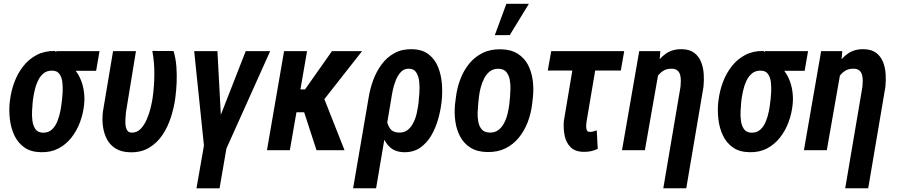

<svg xmlns="http://www.w3.org/2000/svg" viewBox="-20 -801 4789 1024"><path d="M31.7 -255.4 33.2 -265.6Q39.1 -315.4 56.6 -362.5Q74.2 -409.7 103.8 -447.5Q133.3 -485.4 175.3 -507.6Q217.3 -529.8 272.5 -529.3Q286.6 -519 295.9 -506.1Q305.2 -493.2 315.9 -480.2Q326.7 -467.3 343.3 -457.5Q377.4 -438 397.5 -403.1Q417.5 -368.2 425 -327.6Q432.6 -287.1 429.2 -251L428.2 -240.2Q423.3 -193.4 406.2 -148.2Q389.2 -103 360.6 -66.7Q332 -30.3 291.3 -9Q250.5 12.2 198.2 10.7Q144 9.8 109.6 -14.9Q75.2 -39.6 56.6 -78.9Q38.1 -118.2 32.7 -164.6Q27.3 -210.9 31.7 -255.4ZM155.3 -266.1 154.3 -255.9Q152.8 -238.3 151.1 -211.4Q149.4 -184.6 152.8 -157.7Q156.2 -130.9 168.9 -112.5Q181.6 -94.2 209 -93.3Q238.3 -92.8 256.8 -110.1Q275.4 -127.4 286.1 -154.5Q296.9 -181.6 302.2 -210.2Q307.6 -238.8 309.6 -259.8L311 -270Q313 -286.6 314.2 -311.8Q315.4 -336.9 312.5 -362.5Q309.6 -388.2 297.6 -405.8Q285.6 -423.3 260.3 -424.3Q231 -425.3 211.9 -409.4Q192.9 -393.6 181.4 -368.4Q169.9 -343.3 164.1 -315.7Q158.2 -288.1 155.3 -266.1ZM510.7 -528.3 492.7 -423.3H262.2L280.3 -528.3Z M583 -528.3H705.1L651.9 -203.1Q651.4 -193.8 649.7 -176.5Q647.9 -159.2 648.9 -140.4Q649.9 -121.6 657 -108.2Q664.1 -94.7 680.2 -93.8Q709 -92.3 729.2 -112.8Q749.5 -133.3 762.9 -164.6Q776.4 -195.8 783.7 -227.1Q791 -258.3 793.9 -278.3Q802.7 -340.8 803.2 -404.3Q803.7 -467.8 792.5 -529.3L905.8 -528.8Q917.5 -488.3 920.7 -446.3Q923.8 -404.3 922.1 -362.1Q920.4 -319.8 915 -278.3Q908.2 -228 891.8 -176.5Q875.5 -125 846.9 -82Q818.4 -39.1 775.4 -13.2Q732.4 12.7 673.3 11.2Q627 9.8 596.9 -8.8Q566.9 -27.3 550.5 -58.1Q534.2 -88.9 529.1 -126.7Q523.9 -164.6 528.8 -205.1Z M1194.3 -47.9 1150.9 203.6H1027.8L1071.8 -47.9ZM1136.7 -134.8 1290.5 -528.3H1420.9L1183.6 0H1099.1ZM1139.6 -528.3 1161.6 -119.1 1148.9 0H1070.3L1015.6 -528.3Z M1617.7 -528.3 1525.9 0H1403.8L1495.1 -528.3ZM1911.1 -528.3 1654.8 -202.1H1537.1L1542 -324.2H1606.9L1750.5 -528.3ZM1668 0 1593.3 -229.5 1701.2 -294.4 1817.4 0Z M1863.3 203.1 1946.3 -281.7Q1953.6 -328.1 1970.7 -374.3Q1987.8 -420.4 2015.9 -458.3Q2043.9 -496.1 2084.5 -518.1Q2125 -540 2178.7 -538.6Q2233.9 -537.1 2267.3 -510.3Q2300.8 -483.4 2317.1 -441.7Q2333.5 -399.9 2336.9 -352.1Q2340.3 -304.2 2335.4 -260.3L2334 -249.5Q2329.1 -208.5 2315.9 -162.6Q2302.7 -116.7 2279.3 -76.9Q2255.9 -37.1 2219.7 -12.5Q2183.6 12.2 2132.3 10.7Q2085.4 8.8 2058.3 -17.1Q2031.2 -43 2018.3 -82.3Q2005.4 -121.6 2001.5 -164.6Q1997.6 -207.5 1997.6 -242.7Q2004.4 -238.8 2011.2 -234.4Q2018.1 -230 2025.1 -225.8Q2032.2 -221.7 2039.6 -217.8Q2039.1 -193.4 2042.5 -164.6Q2045.9 -135.7 2060.3 -115.5Q2074.7 -95.2 2107.4 -93.8Q2136.7 -93.3 2155.5 -108.9Q2174.3 -124.5 2186 -149.2Q2197.8 -173.8 2203.4 -200.9Q2209 -228 2211.9 -250L2212.9 -260.3Q2214.4 -276.4 2216.6 -304.9Q2218.8 -333.5 2216.1 -362.8Q2213.4 -392.1 2201.2 -412.8Q2189 -433.6 2162.1 -434.6Q2135.7 -435.5 2118.7 -417.7Q2101.6 -399.9 2090.8 -372.8Q2080.1 -345.7 2074.5 -318.1Q2068.8 -290.5 2066.4 -272L1985.8 203.1Z M2406.7 -244.6 2411.6 -282.7Q2417.5 -332 2435.1 -378.4Q2452.6 -424.8 2482.4 -461.4Q2512.2 -498 2554.4 -518.8Q2596.7 -539.6 2652.3 -538.1Q2705.1 -537.1 2740.7 -514.6Q2776.4 -492.2 2795.7 -455.6Q2814.9 -418.9 2821 -374Q2827.1 -329.1 2822.3 -283.2L2817.9 -244.6Q2812 -195.3 2794.2 -148.9Q2776.4 -102.5 2746.6 -66.2Q2716.8 -29.8 2674.8 -9.3Q2632.8 11.2 2577.6 9.8Q2523.9 8.8 2488.8 -13.7Q2453.6 -36.1 2434.1 -72.8Q2414.6 -109.4 2408.4 -154.1Q2402.3 -198.7 2406.7 -244.6ZM2534.2 -283.2 2530.3 -243.7Q2528.3 -225.6 2527.3 -200.9Q2526.4 -176.3 2530.8 -152.3Q2535.2 -128.4 2548.3 -112.1Q2561.5 -95.7 2587.9 -94.2Q2617.7 -92.3 2637.2 -106.9Q2656.7 -121.6 2668.9 -145.3Q2681.2 -168.9 2687.3 -195.6Q2693.4 -222.2 2696.3 -245.1L2700.2 -284.2Q2701.7 -301.8 2702.4 -326.7Q2703.1 -351.6 2698.7 -375.5Q2694.3 -399.4 2681.2 -416Q2668 -432.6 2641.6 -434.1Q2612.8 -435.5 2593.5 -420.9Q2574.2 -406.2 2562 -382.3Q2549.8 -358.4 2543.2 -332Q2536.6 -305.7 2534.2 -283.2ZM2619.1 -613.8 2680.7 -780.8H2800.8L2698.7 -613.8Z M3309.1 -528.3 3291 -424.8H2901.4L2919.9 -528.3ZM3049.8 -528.3H3171.9L3108.4 -153.3Q3107.4 -145 3106.4 -132.1Q3105.5 -119.1 3108.9 -108.6Q3112.3 -98.1 3125 -97.7Q3134.8 -97.2 3144.3 -100.1Q3153.8 -103 3162.6 -106L3168 -7.3Q3149.4 2 3130.9 5.6Q3112.3 9.3 3091.8 8.8Q3045.9 7.8 3022 -17.1Q2998 -42 2991 -79.6Q2983.9 -117.2 2987.3 -156.2Z M3491.2 -408.7 3419.4 0H3297.4L3389.2 -528.3H3502ZM3444.3 -282.2 3418 -281.2Q3422.9 -320.8 3436.3 -366Q3449.7 -411.1 3473.1 -450.9Q3496.6 -490.7 3532.2 -515.4Q3567.9 -540 3617.7 -538.6Q3658.7 -537.6 3683.1 -518.8Q3707.5 -500 3719.2 -470.5Q3731 -440.9 3733.2 -406.2Q3735.4 -371.6 3731.9 -337.9L3640.1 203.1H3517.6L3609.4 -338.4Q3610.8 -353 3611.1 -369.4Q3611.3 -385.7 3607.7 -400.4Q3604 -415 3593.5 -424.6Q3583 -434.1 3563.5 -434.6Q3534.2 -435.5 3513.4 -420.9Q3492.7 -406.2 3478.8 -382.3Q3464.8 -358.4 3457 -331.8Q3449.2 -305.2 3444.3 -282.2Z M3810.5 -255.4 3812 -265.6Q3817.9 -315.4 3835.4 -362.5Q3853 -409.7 3882.6 -447.5Q3912.1 -485.4 3954.1 -507.6Q3996.1 -529.8 4051.3 -529.3Q4065.4 -519 4074.7 -506.1Q4084 -493.2 4094.7 -480.2Q4105.5 -467.3 4122.1 -457.5Q4156.2 -438 4176.3 -403.1Q4196.3 -368.2 4203.9 -327.6Q4211.4 -287.1 4208 -251L4207 -240.2Q4202.1 -193.4 4185.1 -148.2Q4168 -103 4139.4 -66.7Q4110.8 -30.3 4070.1 -9Q4029.3 12.2 3977.1 10.7Q3922.9 9.8 3888.4 -14.9Q3854 -39.6 3835.4 -78.9Q3816.9 -118.2 3811.5 -164.6Q3806.2 -210.9 3810.5 -255.4ZM3934.1 -266.1 3933.1 -255.9Q3931.6 -238.3 3929.9 -211.4Q3928.2 -184.6 3931.6 -157.7Q3935.1 -130.9 3947.8 -112.5Q3960.4 -94.2 3987.8 -93.3Q4017.1 -92.8 4035.6 -110.1Q4054.2 -127.4 4064.9 -154.5Q4075.7 -181.6 4081.1 -210.2Q4086.4 -238.8 4088.4 -259.8L4089.8 -270Q4091.8 -286.6 4093 -311.8Q4094.2 -336.9 4091.3 -362.5Q4088.4 -388.2 4076.4 -405.8Q4064.5 -423.3 4039.1 -424.3Q4009.8 -425.3 3990.7 -409.4Q3971.7 -393.6 3960.2 -368.4Q3948.7 -343.3 3942.9 -315.7Q3937 -288.1 3934.1 -266.1ZM4289.6 -528.3 4271.5 -423.3H4041L4059.1 -528.3Z M4461.4 -408.7 4389.6 0H4267.6L4359.4 -528.3H4472.2ZM4414.6 -282.2 4388.2 -281.2Q4393.1 -320.8 4406.5 -366Q4419.9 -411.1 4443.4 -450.9Q4466.8 -490.7 4502.4 -515.4Q4538.1 -540 4587.9 -538.6Q4628.9 -537.6 4653.3 -518.8Q4677.7 -500 4689.5 -470.5Q4701.2 -440.9 4703.4 -406.2Q4705.6 -371.6 4702.1 -337.9L4610.4 203.1H4487.8L4579.6 -338.4Q4581.1 -353 4581.3 -369.4Q4581.5 -385.7 4577.9 -400.4Q4574.2 -415 4563.7 -424.6Q4553.2 -434.1 4533.7 -434.6Q4504.4 -435.5 4483.6 -420.9Q4462.9 -406.2 4449 -382.3Q4435.1 -358.4 4427.2 -331.8Q4419.4 -305.2 4414.6 -282.2Z"/></svg>

Font: Roboto Condensed SemiBold
Style: Italic
Weight: 600
Italic angle: -12°
Designer: Christian Robertson
Foundry: Google
Version: Version 3.008; 2023